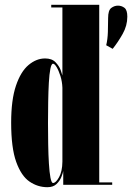

<svg xmlns="http://www.w3.org/2000/svg" viewBox="-20 -770 550 800"><path d="M177.5 10Q137 10 102.8 -13.5Q68.5 -37 47.5 -95.5Q26.5 -154 26.5 -259Q26.5 -354 46.5 -413Q66.5 -472 99 -499.2Q131.5 -526.5 168 -526.5Q196 -526.5 211.2 -510.8Q226.5 -495 232.8 -477.8Q239 -460.5 240 -455.5V-739H193.5V-750H393.5V-10H447.5V0H243.5V-57.5Q242 -48.5 235.5 -32.2Q229 -16 215.2 -3Q201.5 10 177.5 10ZM422.5 -581.5Q428.5 -605.5 429.5 -636.8Q430.5 -668 430.5 -695Q430.5 -727 443.5 -736.8Q456.5 -746.5 471.5 -746.5Q486.5 -746.5 498.5 -737.5Q510.5 -728.5 510.5 -700.5Q510.5 -663 491 -628.5Q471.5 -594 449.5 -566.5ZM201 -7.5Q212.5 -7.5 226 -31.5Q239.5 -55.5 240 -96.5V-404.5Q239 -430.5 231.8 -453.2Q224.5 -476 216 -490.2Q207.5 -504.5 201 -504.5Q194 -504.5 189.8 -482.8Q185.5 -461 183.5 -425Q181.5 -389 180.8 -345.2Q180 -301.5 180 -257.5Q180 -213.5 180.8 -169.2Q181.5 -125 183.8 -88.5Q186 -52 190.2 -29.8Q194.5 -7.5 201 -7.5Z"/></svg>

Font: Imbue 100pt Black
Style: Regular
Weight: 900
Designer: Tyler Finck
Foundry: Etcetera Type Company
Version: Version 1.102; ttfautohint (v1.8.3)